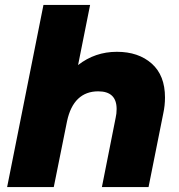

<svg xmlns="http://www.w3.org/2000/svg" viewBox="-20 -762 729 782"><path d="M652 -365Q652 -332 645 -300L585 0H395L451 -282Q455 -299 455 -318Q455 -390 380 -390Q330 -390 298 -359.5Q266 -329 253 -268L199 0H9L157 -742H347L298 -497Q367 -551 456 -551Q544 -551 598 -503Q652 -455 652 -365Z"/></svg>

Font: Montserrat Alternates ExtraBold
Style: Italic
Weight: 800
Italic angle: -11.3°
Designer: Julieta Ulanovsky
Foundry: Julieta Ulanovsky
Version: Version 7.200